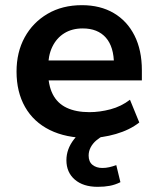

<svg xmlns="http://www.w3.org/2000/svg" viewBox="-20 -524 611 743"><path d="M323 10Q235 10 172.5 -21Q110 -52 77 -110Q44 -168 44 -247Q44 -322 75.5 -379.5Q107 -437 164 -470.5Q221 -504 297 -504Q368 -504 420 -473.5Q472 -443 500.5 -386.5Q529 -330 529 -252V-213H148V-290H437L421 -274Q421 -343 389.5 -378.5Q358 -414 300 -414Q259 -414 229 -395.5Q199 -377 182.5 -343Q166 -309 166 -260V-250Q166 -195 184 -159.5Q202 -124 238 -107Q274 -90 326 -90Q366 -90 407.5 -101Q449 -112 483 -138L519 -50Q482 -21 428.5 -5.5Q375 10 323 10ZM358 199Q302 199 269.5 171Q237 143 237 96Q237 53 266 15.5Q295 -22 341 -43L382 0Q366 8 352.5 19.5Q339 31 331 46Q323 61 323 78Q323 102 338 114Q353 126 376 126Q390 126 403 123Q416 120 430 115L446 181Q426 191 405 195Q384 199 358 199Z"/></svg>

Font: Nunito Sans 10pt
Style: Bold
Weight: 700
Designer: Vernon Adams
Foundry: Vernon Adams
Version: Version 3.101;gftools[0.9.27]